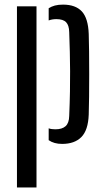

<svg xmlns="http://www.w3.org/2000/svg" viewBox="-20 -628 458 848"><path d="M54.9 200V-600H141.2V200ZM195 -61.3Q201.1 -58.9 208.7 -57.9Q216.4 -56.9 224.7 -56.9Q254.5 -56.9 269.8 -70.8Q285 -84.6 285.7 -115.8Q288.2 -175.6 289 -223.8Q289.8 -271.9 289.6 -314.3Q289.4 -356.7 288.4 -398.3Q287.4 -439.9 285.7 -486.2Q285 -516.4 271.9 -529.9Q258.8 -543.5 228.9 -543.5Q210 -543.5 195 -537.7V-591.6Q207.2 -599.4 222.3 -603.5Q237.5 -607.6 258.5 -607.6Q313.4 -607.6 341.4 -577.6Q369.4 -547.5 371.9 -478Q372.9 -447.8 373.5 -400.5Q374 -353.1 374 -300.5Q374 -247.9 373.5 -200.3Q372.9 -152.7 371.9 -122Q369.4 -53 339.4 -22.7Q309.4 7.6 254.5 7.6Q218.3 7.6 195 -8.9Z"/></svg>

Font: Big Shoulders Stencil Text SC Thin
Style: Regular
Weight: 100
Designer: Patric King
Foundry: XO Type Co
Version: Version 2.001